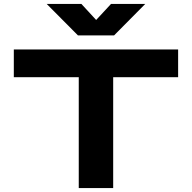

<svg xmlns="http://www.w3.org/2000/svg" viewBox="-20 -950 970 970"><path d="M49.8 -560.1V-700.2H879.9V-560.1H551.8V0H377.9V-560.1ZM215.8 -930.2H391.1L465.8 -849.1L541 -930.2H713.9L556.2 -771H374Z"/></svg>

Font: Messapia Bold
Style: Regular
Weight: 400
Designer: Luca Marsano
Foundry: Collletttivo
Version: Version 1.000;FEAKit 1.0